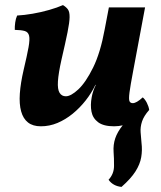

<svg xmlns="http://www.w3.org/2000/svg" viewBox="-20 -487 632 754"><path d="M140.5 9Q109.1 9 90 -6Q70.9 -21 63 -49.7Q55 -78.5 57.9 -119.7Q60.8 -161 72.9 -213Q86.3 -269.3 92 -301Q97.7 -332.7 94.2 -346.9Q90.7 -361.2 77.2 -365.2Q63.6 -369.2 38.1 -369.7Q37.6 -382.9 39.7 -398.4Q41.7 -413.8 47.3 -426Q75.4 -427.5 108.4 -433.2Q141.4 -438.9 172.9 -447.9Q204.4 -456.9 227.3 -467Q240.4 -459 246.9 -449.7Q253.5 -440.4 253.3 -420Q253.1 -399.6 245.2 -360.2Q237.3 -320.8 221.5 -253Q209.5 -199.3 207.5 -167.7Q205.5 -136.1 214 -122.5Q222.5 -108.9 238.5 -108.9Q258.5 -108.9 287.6 -136Q316.7 -163.2 345.5 -221.3Q374.3 -279.5 391.3 -372.5L407.6 -458H549.7L502.8 -207.4Q492 -150.4 488.5 -123.7Q485.1 -96.9 488.6 -89.4Q492.1 -81.9 501.5 -81.9Q515.9 -81.9 540.6 -104.6Q549.7 -97 556.8 -83Q563.9 -69 565.9 -55.3Q537.7 -25.8 500.9 -8.4Q464.2 9 428.3 9Q386.8 9 365.6 -6.8Q344.3 -22.6 339.3 -48.4Q334.2 -74.2 340.2 -105.6Q342.2 -117.1 346.2 -129.1Q350.2 -141.1 356.2 -153.6H354.7Q339.1 -121.3 316.2 -92.2Q293.3 -63.2 265.2 -40.2Q237 -17.3 205.6 -4.1Q174.2 9 140.5 9ZM457.2 247Q424.1 243.7 406.3 219Q427.6 196 427.8 164.8Q428 133.6 426.1 110.2Q424.1 81.3 432.6 56.1Q441 30.9 462.8 3.9Q484.6 -23.2 524 -55.3H565.9Q544.7 -31.3 537.7 -9.8Q530.7 11.7 532.2 32.2Q533.7 52.6 535.7 74Q539.3 102.7 534.6 130.3Q530 157.9 511.9 186.3Q493.9 214.7 457.2 247Z"/></svg>

Font: Vollkorn
Style: Italic
Weight: 400
Italic angle: -11°
Designer: Friedrich Althausen
Foundry: Friedrich Althausen
Version: Version 5.001